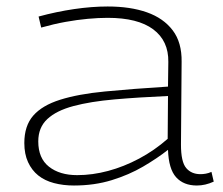

<svg xmlns="http://www.w3.org/2000/svg" viewBox="-20 -562 689 592"><path d="M55 -121Q55 -174 82.5 -205.5Q110 -237 165.5 -254.5Q221 -272 304 -280Q387 -288 498 -295L499 -371Q500 -436 452.5 -471.5Q405 -507 312 -507Q284 -507 251 -504Q218 -501 182 -494.5Q146 -488 107 -477L99 -511Q154 -526 208.5 -534Q263 -542 312 -542Q382 -542 433 -524Q484 -506 512.5 -468.5Q541 -431 540 -371L538 -116Q538 -63 554 -44Q570 -25 598 -25Q606 -25 614.5 -26.5Q623 -28 632 -32L639 -2Q626 4 613 7Q600 10 587 10Q546 10 523 -15.5Q500 -41 498 -100Q465 -74 421.5 -48.5Q378 -23 324.5 -6.5Q271 10 208 10Q175 10 146.5 2.5Q118 -5 98 -21Q78 -37 66.5 -62Q55 -87 55 -121ZM98 -126Q98 -74 131 -48Q164 -22 218 -22Q265 -22 313.5 -35Q362 -48 409 -73Q456 -98 497 -134L498 -266Q407 -262 333 -255.5Q259 -249 206.5 -235Q154 -221 126 -195Q98 -169 98 -126Z"/></svg>

Font: Georama Expanded ExtraLight
Style: Regular
Weight: 250
Width: 7
Designer: Jean-Baptiste Levee
Foundry: Production Type
Version: Version 1.001